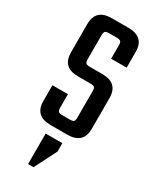

<svg xmlns="http://www.w3.org/2000/svg" viewBox="-217 -686 795 976"><g transform="rotate(30 180.5 -198.5)"><path d="M133 50H231V99L165 229H133ZM232 -102V-255Q232 -273 226.5 -278.5Q221 -284 203 -284H129Q38 -284 38 -373V-538Q38 -626 131 -626H229Q322 -626 322 -538V-446H231V-524Q231 -542 225 -547.5Q219 -553 201 -553H159Q141 -553 135 -547.5Q129 -542 129 -524V-385Q129 -367 135 -361.5Q141 -356 159 -356H232Q324 -356 324 -268V-88Q324 0 230 0H133Q40 0 40 -88V-180H131V-102Q131 -84 137 -78.5Q143 -73 161 -73H203Q221 -73 226.5 -78.5Q232 -84 232 -102Z"/></g></svg>

Font: Teko Regular
Style: Regular
Weight: 400
Designer: Manushi Parikh, Jonny Pinhorn
Foundry: Indian Type Foundry
Version: Version 1.105;PS 1.0;hotconv 1.0.78;makeotf.lib2.5.61930; tt